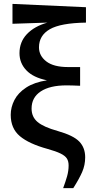

<svg xmlns="http://www.w3.org/2000/svg" viewBox="-20 -760 498 985"><path d="M304 205Q316 173 324 145Q332 117 332 89Q332 67 323 53Q314 39 290.5 27.5Q267 16 224 4Q129 -22 82 -61.5Q35 -101 35 -171Q35 -210 54 -247Q73 -284 114.5 -311Q156 -338 221 -348Q151 -362 115.5 -399Q80 -436 80 -487Q80 -545 118 -585Q156 -625 223 -644L44 -638V-740L421 -723V-644Q291 -642 235.5 -610Q180 -578 180 -517Q180 -474 217.5 -445Q255 -416 329 -416H391V-320Q369 -321 352 -321.5Q335 -322 321 -322Q236 -322 189 -291Q142 -260 142 -203Q142 -160 173 -134Q204 -108 276 -88Q357 -65 387 -33.5Q417 -2 417 47Q417 87 401.5 122.5Q386 158 356 205Z"/></svg>

Font: Source Serif Pro SemiBold
Style: Regular
Weight: 600
Designer: Frank Grießhammer
Foundry: Adobe Systems Incorporated
Version: Version 3.001;hotconv 1.0.111;makeotfexe 2.5.65597